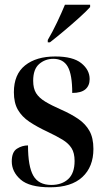

<svg xmlns="http://www.w3.org/2000/svg" viewBox="-20 -786 449 816"><path d="M193 10Q105 10 67.5 -23Q30 -56 30 -100Q30 -140 52 -154Q74 -168 99 -168Q99 -79 121.5 -39.5Q144 0 198 0Q243 0 270 -25Q297 -50 297 -102Q297 -136 284 -156.5Q271 -177 245.5 -192.5Q220 -208 182 -226Q137 -247 105 -268.5Q73 -290 56 -319.5Q39 -349 39 -394Q39 -470 86.5 -508Q134 -546 215 -546Q290 -546 325.5 -517.5Q361 -489 361 -450Q361 -422 343 -406.5Q325 -391 287 -391Q287 -469 268 -502.5Q249 -536 207 -536Q172 -536 146.5 -514Q121 -492 121 -443Q121 -410 133.5 -390Q146 -370 172.5 -354Q199 -338 240 -320Q281 -302 312 -281Q343 -260 360 -230Q377 -200 377 -153Q377 -77 330 -33.5Q283 10 193 10ZM183 -616Q203 -650 222.5 -691Q242 -732 256 -766H363V-756Q348 -739 317 -711Q286 -683 252 -654.5Q218 -626 192 -606H183Z"/></svg>

Font: Noto Serif Display Condensed SemiBold
Style: Regular
Weight: 600
Width: 3
Designer: Monotype Design Team
Foundry: Monotype Imaging Inc.
Version: Version 2.009